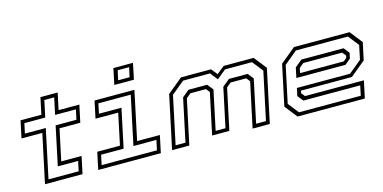

<svg xmlns="http://www.w3.org/2000/svg" viewBox="-72 -1137 3043 1524"><g transform="rotate(-15 1449.5 -375.0)"><path d="M143.5 0 228.5 -399H57.5L87.5 -540H258.5L287.5 -677H429L400 -540H570.5L540.5 -399H370L315 -141.5H482L452 0ZM180.5 -30H428.5L445.5 -110.5H278.5L346 -429.5H517L534.5 -510.5H363.5L392.5 -647H311.5L282.5 -510.5H111L93.5 -429.5H265Z M879 -618.5 906.5 -750H1067.5L1040 -618.5ZM918 -646.5H1012L1029 -724.5H935ZM581 0 611 -141.5H797.5L852 -398.5H665.5L695.5 -540H1023L938.5 -141.5H1125.5L1095.5 0ZM617 -30H1071.5L1089 -111H900L985 -510.5H719L702 -429.5H887L819.5 -111H634.5Z M1188 0 1281 -437 1406 -540H1652.5L1693.5 -489L1756 -540H2003L2084 -437L1991 0H1849.5L1928 -368L1904 -398.5H1775.5L1738.5 -368L1666.5 -30H1525L1597 -368L1573 -398.5H1445L1408 -368L1329.5 0ZM1225 -30H1306L1381 -382.5L1438 -429.5H1591L1630 -381L1561.5 -58.5H1642.5L1711 -381L1770 -429.5H1924L1961.5 -382.5L1886.5 -30H1967.5L2051 -422.5L1981.5 -510.5H1760L1685 -449L1636 -510.5H1415L1308.5 -422.5Z M2791 -540 2872 -437 2841.5 -294.5 2717 -191.5H2298.5L2294 -172L2318 -141.5H2802L2772 0H2219L2138 -103L2209 -437L2334 -540ZM2769.5 -510H2342L2234 -420.5L2169.5 -117.5L2239 -29.5H2746.5L2763.5 -110.5H2296L2259 -157.5L2272.5 -220.5H2709.5L2814 -306.5L2838.5 -422.5ZM2712 -429 2749 -382.5 2739.5 -337 2693 -298H2289L2306.5 -380.5L2365 -429ZM2692 -398.5H2373L2336 -368L2327.5 -328H2687L2712.5 -349L2716.5 -368Z"/></g></svg>

Font: Tourney Expanded Light
Style: Italic
Weight: 300
Width: 7
Italic angle: -12°
Designer: Tyler Finck
Foundry: Etcetera Type Co
Version: Version 1.010; ttfautohint (v1.8.3)